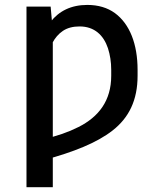

<svg xmlns="http://www.w3.org/2000/svg" viewBox="-20 -573 680 796"><path d="M190 -545.5H89.8V203.1H198.9V-444.6ZM175.1 -326.7C183.9 -376.8 203.8 -420.1 240.8 -445C259.2 -457.4 282.3 -463.4 310 -463.4C371.4 -463.4 409.4 -427.2 427.6 -372.9C436.4 -345.5 441.1 -315.7 441.1 -283.4V-258.9C441.1 -155.5 389.2 -88.4 305 -46.2C262.8 -24.9 214.8 -8.2 160.9 3.6L163.7 90.2C284.1 57.2 380 20.2 447.1 -32.3C514.2 -84.9 550.4 -157 550.4 -258.9V-283.4C550.4 -389.9 518.1 -473.4 456.3 -518.8C425.4 -541.2 387.1 -552.6 342 -552.6C274.9 -552.6 224.4 -527.3 189.3 -481.9C153.8 -436.1 133.5 -371.4 125 -291.9Z"/></svg>

Font: Inter 465
Style: Regular
Weight: 400
Designer: Rasmus Andersson
Foundry: rsms
Version: Version 3.019;Glyphs 3.1.2 (3151)